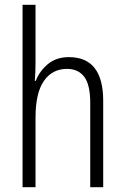

<svg xmlns="http://www.w3.org/2000/svg" viewBox="-20 -780 521 800"><path d="M128 -518Q128 -477 125 -443H129Q144 -483 179 -512.5Q214 -542 267 -542Q410 -542 410 -360V0H356V-351Q356 -427 331 -460Q306 -493 259 -493Q198 -493 163 -443Q128 -393 128 -289V0H74V-760H128Z"/></svg>

Font: Noto Sans Tamil Condensed Light
Style: Regular
Weight: 300
Width: 3
Designer: Jelle Bosma - Monotype Design Team
Foundry: Monotype Imaging Inc.
Version: Version 2.004; ttfautohint (v1.8.4.7-5d5b)